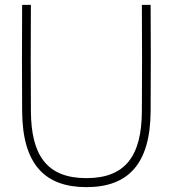

<svg xmlns="http://www.w3.org/2000/svg" viewBox="-20 -753 700 789"><path d="M107 -733H71C70 -535 70 -495 71 -297C72 -76 166 16 335 16C504 16 598 -76 599 -297C600 -495 600 -535 599 -733H563C564 -535 564 -495 563 -296C562 -113 496 -21 335 -21C174 -21 108 -113 107 -296C106 -495 106 -535 107 -733Z"/></svg>

Font: Kreadon Extra Light
Style: Regular
Weight: 200
Designer: kohakuno
Foundry: StudioGnu
Version: Version 1.000;Glyphs 3.1.2 (3151)